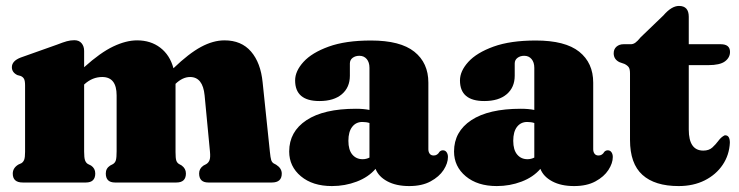

<svg xmlns="http://www.w3.org/2000/svg" viewBox="-20 -615 2489 647"><path d="M263.5 -443.5V-388.5Q318.5 -438 361.8 -458.5Q405 -479 442 -479Q488 -479 520.2 -454.2Q552.5 -429.5 564.5 -385Q616.5 -435 657.5 -457Q698.5 -479 736.5 -479Q793.5 -479 826 -441.2Q858.5 -403.5 865 -337.5L889.5 -103Q891.5 -83.5 893.8 -76Q896 -68.5 902 -64.5L910.5 -60Q929.5 -48 929.5 -30Q929.5 0 896 0H682Q651 0 651 -30.5Q651 -47 665.5 -57L675 -62Q682.5 -66.5 686 -75.2Q689.5 -84 687.5 -104.5L669.5 -293.5Q663.5 -355.5 620.5 -355.5Q595.5 -355.5 571.5 -332.5V-331V-102.5Q571.5 -82 574 -74.2Q576.5 -66.5 583 -62.5L592 -57.5Q606.5 -47 606.5 -30.5Q606.5 0 574.5 0H367.5Q336.5 0 336.5 -30.5Q336.5 -47.5 351 -57L360.5 -62Q368 -66.5 370.5 -75.2Q373 -84 373 -105.5V-293.5Q373 -355.5 324.5 -355.5Q291.5 -355.5 265 -331.5L263.5 -330V-104Q263.5 -83.5 266.5 -75Q269.5 -66.5 276 -62.5L287 -57Q301 -47.5 301 -30.5Q301 0 269.5 0H56.5Q23 0 23 -30Q23 -49 42 -60.5L52 -65Q58.5 -69 61.5 -76.8Q64.5 -84.5 64.5 -103.5V-327Q64.5 -343 60.8 -349.5Q57 -356 49.5 -359L38.5 -362Q20 -371 20 -388.5Q20 -409.5 49.5 -421L172 -464.5Q192.5 -472.5 205 -476Q217.5 -479.5 230.5 -479.5Q246.5 -479.5 255 -469.2Q263.5 -459 263.5 -443.5Z M954.5 -104.5Q954.5 -171.5 1012.8 -210Q1071 -248.5 1179.5 -248.5Q1205.5 -248.5 1225 -244.5V-386.5Q1225 -405 1215.8 -416Q1206.5 -427 1191 -427Q1177.5 -427 1168.2 -420Q1159 -413 1159 -401V-360Q1159 -320.5 1132 -297.5Q1105 -274.5 1056.5 -274.5Q974.5 -274.5 974.5 -344Q974.5 -375.5 1002.8 -406.5Q1031 -437.5 1087.8 -458Q1144.5 -478.5 1230 -478.5Q1329 -478.5 1376.2 -440.8Q1423.5 -403 1423.5 -336.5V-112Q1423.5 -103 1428 -97Q1432.5 -91 1441.5 -91Q1454 -91 1461 -103.5Q1466 -108.5 1472.5 -108.5Q1480.5 -108.5 1485 -102Q1489.5 -95.5 1489.5 -86Q1489.5 -65 1474.8 -42.2Q1460 -19.5 1431 -3.8Q1402 12 1359 12Q1315 12 1285.2 -4Q1255.5 -20 1245.5 -46Q1221.5 -18 1182 -3Q1142.5 12 1098.5 12Q1033.5 12 994 -21Q954.5 -54 954.5 -104.5ZM1154 -140.5Q1154 -110 1167.2 -94.2Q1180.5 -78.5 1202 -78.5Q1214 -78.5 1225 -84V-200.5Q1214.5 -204 1201 -204Q1179.5 -204 1166.8 -187.5Q1154 -171 1154 -140.5Z M1510 -104.5Q1510 -171.5 1568.2 -210Q1626.5 -248.5 1735 -248.5Q1761 -248.5 1780.5 -244.5V-386.5Q1780.5 -405 1771.2 -416Q1762 -427 1746.5 -427Q1733 -427 1723.8 -420Q1714.5 -413 1714.5 -401V-360Q1714.5 -320.5 1687.5 -297.5Q1660.5 -274.5 1612 -274.5Q1530 -274.5 1530 -344Q1530 -375.5 1558.2 -406.5Q1586.5 -437.5 1643.2 -458Q1700 -478.5 1785.5 -478.5Q1884.5 -478.5 1931.8 -440.8Q1979 -403 1979 -336.5V-112Q1979 -103 1983.5 -97Q1988 -91 1997 -91Q2009.5 -91 2016.5 -103.5Q2021.5 -108.5 2028 -108.5Q2036 -108.5 2040.5 -102Q2045 -95.5 2045 -86Q2045 -65 2030.2 -42.2Q2015.5 -19.5 1986.5 -3.8Q1957.5 12 1914.5 12Q1870.5 12 1840.8 -4Q1811 -20 1801 -46Q1777 -18 1737.5 -3Q1698 12 1654 12Q1589 12 1549.5 -21Q1510 -54 1510 -104.5ZM1709.5 -140.5Q1709.5 -110 1722.8 -94.2Q1736 -78.5 1757.5 -78.5Q1769.5 -78.5 1780.5 -84V-200.5Q1770 -204 1756.5 -204Q1735 -204 1722.2 -187.5Q1709.5 -171 1709.5 -140.5Z M2084.5 -399.5 2067.5 -405.5Q2048 -415 2048 -435.5Q2048 -449.5 2057.5 -457.8Q2067 -466 2081.5 -466H2106Q2113.5 -466 2120.8 -471Q2128 -476 2139 -489.5L2215.5 -563Q2243 -595 2268 -595Q2301 -595 2301 -558.5V-466H2408.5Q2440 -466 2440 -440Q2440 -421 2423 -408.2Q2406 -395.5 2367 -395.5H2301V-178.5Q2301 -107.5 2350 -107.5Q2369 -107.5 2380.5 -118Q2392 -128.5 2401.2 -141Q2410.5 -153.5 2422 -159Q2439.5 -160.5 2439.5 -134Q2437.5 -92.5 2415.2 -59.5Q2393 -26.5 2354.8 -7.2Q2316.5 12 2267 12Q2186.5 12 2144.8 -25.8Q2103 -63.5 2103 -143.5V-367.5Q2103 -382 2098.8 -388.2Q2094.5 -394.5 2084.5 -399.5Z"/></svg>

Font: Fraunces 72pt S050 Black
Style: Regular
Weight: 900
Version: Version 1.000; ttfautohint (v1.8.3)